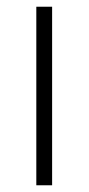

<svg xmlns="http://www.w3.org/2000/svg" viewBox="-20 -551 264 571"><path d="M135 0V-531H88V0Z"/></svg>

Font: Noto Sans Syriac Extralight
Style: Regular
Weight: 200
Designer: Patrick Giasson and the Monotype Design Team
Foundry: Monotype Imaging Inc.
Version: Version 3.000